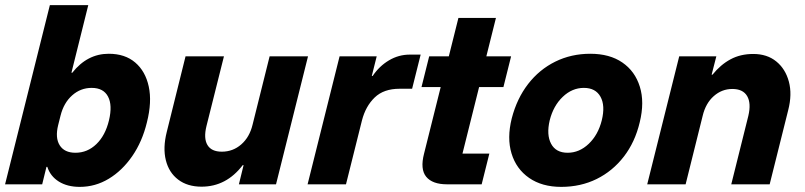

<svg xmlns="http://www.w3.org/2000/svg" viewBox="-24 -720 3144 750"><path d="M287.5 10Q239.2 10 205.8 -10.8Q172.5 -31.7 160.8 -68.3H157.5L140.8 0H-4.2L170.8 -700H320.8L255 -435.8H258.3Q316.7 -510 400.8 -510Q464.2 -510 504.2 -475.8Q544.2 -441.7 557.1 -381.7Q570 -321.7 550 -242.5Q531.7 -166.7 492.5 -110Q453.3 -53.3 400.8 -21.7Q348.3 10 287.5 10ZM270.8 -123.3Q317.5 -123.3 352.5 -157.1Q387.5 -190.8 401.7 -250Q415.8 -309.2 397.9 -342.9Q380 -376.7 334.2 -376.7Q290.8 -376.7 257.9 -347.5Q225 -318.3 212.5 -268.3L203.3 -231.7Q190.8 -181.7 209.2 -152.5Q227.5 -123.3 270.8 -123.3Z M763.3 9.2Q708.3 9.2 672.1 -18.3Q635.8 -45.8 623.8 -94.2Q611.7 -142.5 627.5 -205L700.8 -500H850.8L782.5 -227.5Q770.8 -180 786.2 -153.8Q801.7 -127.5 842.5 -127.5Q885.8 -127.5 918.3 -155.8Q950.8 -184.2 962.5 -232.5L1029.2 -500H1179.2L1054.2 0H909.2L927.5 -75H924.2Q860 9.2 763.3 9.2Z M1177.5 0 1302.5 -500H1447.5L1428.3 -423.3H1431.7Q1457.5 -461.7 1495.4 -484.2Q1533.3 -506.7 1576.7 -506.7H1619.2L1585.8 -373.3H1536.7Q1475 -373.3 1439.6 -339.2Q1404.2 -305 1390 -250L1327.5 0Z M1722.5 0Q1665 0 1640.8 -29.6Q1616.7 -59.2 1632.5 -120L1697.5 -380H1622.5L1652.5 -500H1729.2L1766.7 -650H1913.3L1875.8 -500H1972.5L1942.5 -380H1847.5L1782.5 -120H1887.5L1857.5 0Z M2168.3 10Q2093.3 10 2042.9 -25Q1992.5 -60 1974.2 -120.4Q1955.8 -180.8 1975 -257.5Q1995 -335 2038.8 -391.7Q2082.5 -448.3 2145 -479.2Q2207.5 -510 2281.7 -510Q2357.5 -510 2407.1 -475.8Q2456.7 -441.7 2475.4 -381.2Q2494.2 -320.8 2475 -242.5Q2456.7 -165 2412.9 -108.3Q2369.2 -51.7 2306.7 -20.8Q2244.2 10 2168.3 10ZM2193.3 -123.3Q2239.2 -123.3 2275.8 -158.3Q2312.5 -193.3 2326.7 -250Q2340.8 -307.5 2321.7 -342.1Q2302.5 -376.7 2256.7 -376.7Q2210.8 -376.7 2174.2 -341.7Q2137.5 -306.7 2123.3 -250Q2110 -193.3 2128.8 -158.3Q2147.5 -123.3 2193.3 -123.3Z M2504.2 0 2629.2 -500H2774.2L2755.8 -428.3H2759.2Q2790.8 -467.5 2829.6 -488.3Q2868.3 -509.2 2918.3 -509.2Q2972.5 -509.2 3008.3 -480Q3044.2 -450.8 3057.5 -401.2Q3070.8 -351.7 3055 -290L2982.5 0H2832.5L2899.2 -267.5Q2910.8 -316.7 2894.6 -344.6Q2878.3 -372.5 2836.7 -372.5Q2795.8 -372.5 2764.2 -344.6Q2732.5 -316.7 2720.8 -267.5L2654.2 0Z"/></svg>

Font: Funnel Sans ExtraBold
Style: Italic
Weight: 800
Italic angle: -14.036°
Version: Version 1.000; Beta; Release 5; Build 24; ttfautohint (v1.8.